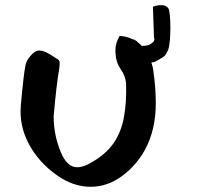

<svg xmlns="http://www.w3.org/2000/svg" viewBox="-20 -722 783 737"><path d="M328 -5Q261 -5 199 -49Q129 -98 91 -169Q53 -240 60 -318Q71 -441 78 -472Q81 -489 97.5 -508Q114 -527 127 -528Q140 -529 158 -521Q166 -517 177.5 -510Q189 -503 205 -492Q209 -489 209 -477Q209 -473 208.5 -467.5Q208 -462 207 -456Q197 -401 186 -276Q186 -204 213 -139Q237 -80 276 -80Q301 -80 332 -99Q388 -131 417 -174Q446 -217 456 -273.5Q466 -330 464 -401Q462 -430 443 -457Q423 -485 423 -530Q423 -556 439 -584Q465 -583 487 -572Q498 -571 510 -559Q518 -553 524 -546Q534 -545 551 -549Q562 -555 568.5 -561Q575 -567 571 -580L567 -696Q567 -697 578.5 -700Q590 -703 604.5 -702Q619 -701 627 -689Q630 -683 632 -662.5Q634 -642 634 -616.5Q634 -591 632 -567Q630 -543 625 -529L615 -511Q611 -504 573 -484Q567 -483 561 -482Q568 -462 570 -439Q574 -410 576 -381.5Q578 -353 578 -326Q578 -223 536 -146Q501 -84 446 -44.5Q391 -5 328 -5Z"/></svg>

Font: Mansalva
Style: Regular
Weight: 400
Designer: Carolina Short
Foundry: Carolina Short
Version: Version 2.112; ttfautohint (v1.8.4.7-5d5b)